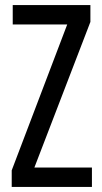

<svg xmlns="http://www.w3.org/2000/svg" viewBox="-20 -800 401 754"><path d="M341 -66H26V-131L244 -704H30V-780H335V-714L115 -142H341Z"/></svg>

Font: Noto Sans Malayalam UI ExtraCondensed
Style: Regular
Weight: 400
Width: 2
Designer: Jelle Bosma - Monotype Design Team
Foundry: Monotype Imaging Inc.
Version: Version 2.104; ttfautohint (v1.8.4.7-5d5b)